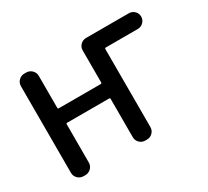

<svg xmlns="http://www.w3.org/2000/svg" viewBox="-144 -983 1288 1190"><g transform="rotate(-30 500.0 -388.0)"><path d="M585 -20.5Q560.5 -20.5 543.9 -37.1Q527.3 -53.7 527.3 -78.1V-351.6Q527.3 -358.4 519.5 -358.4H219.7Q212.9 -358.4 212.9 -351.6V-78.1Q212.9 -53.7 195.8 -37.1Q178.7 -20.5 155.3 -20.5H142.6Q119.1 -20.5 102.1 -37.1Q85 -53.7 85 -78.1V-697.3Q85 -721.7 102.1 -738.3Q119.1 -754.9 142.6 -754.9H155.3Q178.7 -754.9 195.8 -738.3Q212.9 -721.7 212.9 -697.3V-469.7Q212.9 -461.9 219.7 -461.9H519.5Q527.3 -461.9 527.3 -469.7V-697.3Q527.3 -721.7 543.9 -738.3Q560.5 -754.9 585 -754.9H889.6Q913.1 -754.9 929.7 -738.8Q946.3 -722.7 946.3 -699.2Q946.3 -675.8 929.7 -659.2Q913.1 -642.6 889.6 -642.6H661.1Q653.3 -642.6 653.3 -634.8V-78.1Q653.3 -53.7 636.7 -37.1Q620.1 -20.5 595.7 -20.5Z"/></g></svg>

Font: Rounded Mgen+ 2m medium
Style: Regular
Weight: 500
Designer: [Source Han Sans]
Ryoko NISHIZUKA  (kana & ideographs); Paul D. Hunt (Latin, Greek & Cyrillic); Wenlong ZHANG  (bopomofo
Version: Version 1.059.20150602